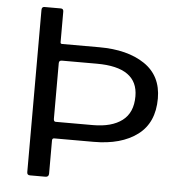

<svg xmlns="http://www.w3.org/2000/svg" viewBox="-53 -792 798 843"><g transform="rotate(5 346.5 -371.0)"><path d="M640 -385Q640 -278 568.5 -224.5Q497 -171 376 -171H202Q193 -171 193 -161V-15Q193 0 178 0H110Q97 0 97 -13V-728Q97 -742 109 -742H181Q193 -742 193 -729V-594Q193 -587 200 -587H364Q489 -587 564.5 -536Q640 -485 640 -385ZM541 -386Q541 -514 360 -514H206Q193 -514 193 -502V-257Q193 -244 202 -244H366Q449 -244 495 -279Q541 -314 541 -386Z"/></g></svg>

Font: Libre Franklin
Style: Regular
Weight: 400
Designer: Pablo Impallari, Rodrigo Fuenzalida
Foundry: Impallari Type
Version: Version 1.001; ttfautohint (v1.4.1)